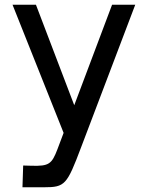

<svg xmlns="http://www.w3.org/2000/svg" viewBox="-20 -524 631 812"><path d="M166 268C255 268 263 258 323 99L552 -504H454L294 -79L132 -504H33L249 38L223 107C199 170 187 179 114 177L78 176L75 268Z"/></svg>

Font: Hibana SubMedium
Style: Regular
Weight: 500
Width: 6
Designer: pygmalion
Foundry: ybstudio
Version: Version 0.930;hotconv 1.0.109;makeotfexe 2.5.65596